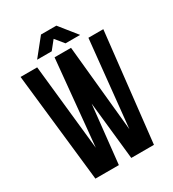

<svg xmlns="http://www.w3.org/2000/svg" viewBox="-202 -959 966 1071"><g transform="rotate(-30 281.5 -424.0)"><path d="M284 -373 244 0H93L15 -700H122L181 -148L234 -700H340L395 -144L452 -700H548L470 0H324ZM143 -737 232 -848H331L420 -737H326L281 -792L237 -737Z"/></g></svg>

Font: BebasNeueW03-Regular
Style: Regular
Weight: 400
Designer: Ryoichi Tsunekawa
Foundry: Ryoichi Tsunekawa
Version: Version 1.30